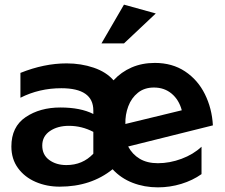

<svg xmlns="http://www.w3.org/2000/svg" viewBox="-20 -793 968 827"><path d="M660 -90Q614 -90 582 -109Q550 -128 532 -162L897 -253Q893 -326 862.5 -387.5Q832 -449 777 -485.5Q722 -522 647 -522Q592 -522 547 -502.5Q502 -483 469 -447Q438 -483 383.5 -501.5Q329 -520 267 -520Q170 -520 68 -479V-372Q149 -413 244 -413Q382 -413 382 -317V-302Q327 -330 240 -330Q152 -330 90.5 -288.5Q29 -247 29 -162Q29 -108 57.5 -69Q86 -30 133.5 -9.5Q181 11 237 11Q372 11 465 -64Q501 -25 551.5 -5.5Q602 14 660 14Q712 14 761 -1Q810 -16 848 -43V-161Q813 -128 762 -109Q711 -90 660 -90ZM266 -82Q222 -82 192 -104Q162 -126 162 -166Q162 -206 195 -228.5Q228 -251 277 -251Q332 -251 382 -225V-131Q336 -82 266 -82ZM643 -416Q688 -416 719.5 -389.5Q751 -363 763 -318L520 -259Q519 -299 532.5 -335Q546 -371 574 -393.5Q602 -416 643 -416ZM417 -606H514L651 -735L514 -773Z"/></svg>

Font: Geom SemiBold
Style: Bold
Weight: 600
Version: Version 1.102